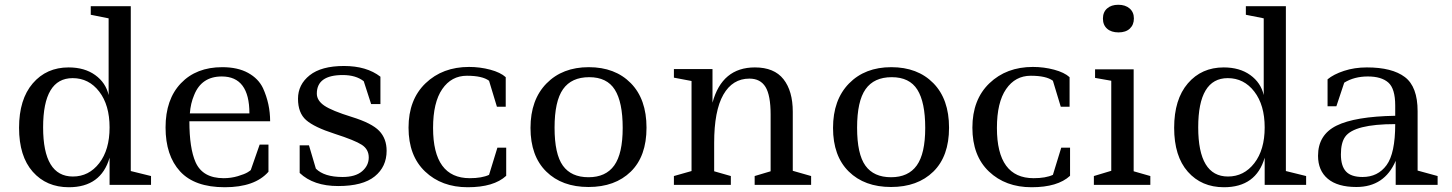

<svg xmlns="http://www.w3.org/2000/svg" viewBox="-20 -776 6095 806"><path d="M361 -750H529V-58L614 -37V0H440V-114Q404 10 269 10Q175 10 117.5 -55Q60 -120 60 -239.5Q60 -359 117.5 -426Q175 -493 268 -493Q335 -493 379.5 -461Q424 -429 436 -377V-699L361 -714ZM285 -448Q161 -448 161 -241.5Q161 -35 286 -35Q353 -35 396.5 -91Q440 -147 440 -241Q440 -335 396.5 -391.5Q353 -448 285 -448Z M1107 -169V-55Q1050 10 923.5 10Q797 10 736 -56.5Q675 -123 675 -241Q675 -359 739.5 -426.5Q804 -494 913 -494Q978 -494 1021.5 -470Q1065 -446 1084 -406Q1114 -340 1114 -267H775Q775 -154 801 -95Q831 -28 919 -28Q950 -28 978.5 -36.5Q1007 -45 1020 -53Q1033 -61 1033 -63L1070 -169ZM911 -455Q826 -455 795 -377Q780 -342 777 -300H1027Q1027 -455 911 -455Z M1603 -143Q1603 -76 1553 -35.5Q1503 5 1399.5 5Q1296 5 1238 -50V-166H1277L1306 -68Q1341 -33 1418 -33Q1472 -33 1500 -57Q1528 -81 1528 -115Q1528 -149 1499 -168Q1470 -187 1384.5 -214.5Q1299 -242 1265 -272Q1231 -302 1231 -361.5Q1231 -421 1280 -460Q1329 -499 1424 -499Q1519 -499 1577 -454V-339H1538L1507 -435Q1474 -461 1419 -461Q1310 -461 1310 -383Q1310 -354 1341.5 -332.5Q1373 -311 1457 -285Q1541 -259 1572 -226.5Q1603 -194 1603 -143Z M2105 -156V-38Q2053 10 1943.5 10Q1834 10 1764.5 -56Q1695 -122 1695 -240Q1695 -358 1766.5 -426.5Q1838 -495 1949 -495Q1995 -495 2038 -483.5Q2081 -472 2103 -452V-328H2066L2033 -437Q2005 -458 1940 -458Q1875 -458 1836.5 -402Q1798 -346 1798 -239Q1798 -28 1952 -28Q2003 -28 2033 -42L2068 -156Z M2594 -239Q2594 -347 2561 -399.5Q2528 -452 2453.5 -452Q2379 -452 2343.5 -401.5Q2308 -351 2308 -240Q2308 -129 2343 -80.5Q2378 -32 2450.5 -32Q2523 -32 2558.5 -81.5Q2594 -131 2594 -239ZM2207 -239Q2207 -357 2274 -425.5Q2341 -494 2451.5 -494Q2562 -494 2628 -427Q2694 -360 2694 -240Q2694 -120 2628 -55.5Q2562 9 2450.5 9Q2339 9 2273 -56Q2207 -121 2207 -239Z M2809 -486H2971V-345Q3011 -493 3149 -493Q3230 -493 3269 -443.5Q3308 -394 3308 -307V-59L3385 -37V0H3148V-37L3215 -57V-295Q3215 -376 3193.5 -411Q3172 -446 3126 -446Q3055 -446 3016.5 -378.5Q2978 -311 2978 -176V-57L3048 -37V0H2809V-37L2883 -58V-436L2809 -450Z M3864 -239Q3864 -347 3831 -399.5Q3798 -452 3723.5 -452Q3649 -452 3613.5 -401.5Q3578 -351 3578 -240Q3578 -129 3613 -80.5Q3648 -32 3720.5 -32Q3793 -32 3828.5 -81.5Q3864 -131 3864 -239ZM3477 -239Q3477 -357 3544 -425.5Q3611 -494 3721.5 -494Q3832 -494 3898 -427Q3964 -360 3964 -240Q3964 -120 3898 -55.5Q3832 9 3720.5 9Q3609 9 3543 -56Q3477 -121 3477 -239Z M4472 -156V-38Q4420 10 4310.5 10Q4201 10 4131.5 -56Q4062 -122 4062 -240Q4062 -358 4133.5 -426.5Q4205 -495 4316 -495Q4362 -495 4405 -483.5Q4448 -472 4470 -452V-328H4433L4400 -437Q4372 -458 4307 -458Q4242 -458 4203.5 -402Q4165 -346 4165 -239Q4165 -28 4319 -28Q4370 -28 4400 -42L4435 -156Z M4577 -485H4739V-57L4809 -37V0H4572V-37L4645 -59V-437L4577 -449ZM4610 -698Q4610 -725 4627.5 -740.5Q4645 -756 4674.5 -756Q4704 -756 4722 -740.5Q4740 -725 4740 -698.5Q4740 -672 4723 -656Q4706 -640 4675.5 -640Q4645 -640 4627.5 -655.5Q4610 -671 4610 -698Z M5210 -750H5378V-58L5463 -37V0H5289V-114Q5253 10 5118 10Q5024 10 4966.5 -55Q4909 -120 4909 -239.5Q4909 -359 4966.5 -426Q5024 -493 5117 -493Q5184 -493 5228.5 -461Q5273 -429 5285 -377V-699L5210 -714ZM5134 -448Q5010 -448 5010 -241.5Q5010 -35 5135 -35Q5202 -35 5245.5 -91Q5289 -147 5289 -241Q5289 -335 5245.5 -391.5Q5202 -448 5134 -448Z M6015 0H5839V-101Q5792 9 5674 9Q5595 9 5554 -25.5Q5513 -60 5513 -122Q5513 -210 5590.5 -248.5Q5668 -287 5837 -290V-333Q5837 -404 5808 -429.5Q5779 -455 5722 -455Q5665 -455 5623 -429L5590 -330H5553V-443Q5578 -464 5622 -478.5Q5666 -493 5718 -493Q5824 -493 5877.5 -452.5Q5931 -412 5931 -309V-60L6015 -37ZM5700 -33Q5764 -33 5800.5 -82.5Q5837 -132 5837 -255Q5665 -255 5627 -202Q5609 -177 5609 -128Q5609 -79 5630.5 -56Q5652 -33 5700 -33Z"/></svg>

Font: Ledger
Style: Regular
Weight: 400
Designer: Denis Masharov
Foundry: Denis Masharov
Version: 1.001